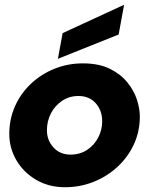

<svg xmlns="http://www.w3.org/2000/svg" viewBox="-20 -774 626 806"><path d="M253 12Q185 12 132 -19Q79 -50 49 -101Q19 -152 19 -212Q19 -274 43 -328Q67 -382 110 -422.5Q153 -463 209 -485.5Q265 -508 328 -508Q394 -508 439.5 -486Q485 -464 513.5 -429.5Q542 -395 554.5 -356.5Q567 -318 567 -285Q567 -222 542 -168Q517 -114 473 -73.5Q429 -33 372.5 -10.5Q316 12 253 12ZM276 -125Q316 -125 346 -145Q376 -165 392.5 -197Q409 -229 409 -265Q409 -310 382 -340.5Q355 -371 309 -371Q271 -371 241 -351Q211 -331 194 -298.5Q177 -266 177 -227Q177 -185 204.5 -155Q232 -125 276 -125ZM223 -527 243 -635 501 -754 478 -629Z"/></svg>

Font: Rethink Sans ExtraBold
Style: Italic
Weight: 800
Italic angle: -10°
Designer: The Rethink Sans project authors (Hans Thiessen). DM Sans designed by Colophon Foundry.
Foundry: Rethink Communications LLC
Version: Version 1.001